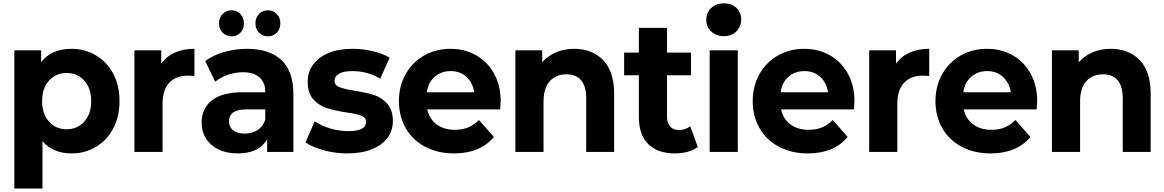

<svg xmlns="http://www.w3.org/2000/svg" viewBox="-20 -894 6853 1130"><path d="M683.3 -298.9Q683.3 -206.7 646.1 -137.2Q608.9 -67.8 544.4 -29.4Q480 8.9 401.1 8.9Q292.2 8.9 230 -63.3V215.6H64.4V-597.8H222.2V-528.9Q283.3 -606.7 401.1 -606.7Q480 -606.7 544.4 -568.3Q608.9 -530 646.1 -460.6Q683.3 -391.1 683.3 -298.9ZM516.7 -298.9Q516.7 -374.4 476.1 -419.4Q435.6 -464.4 372.2 -464.4Q308.9 -464.4 268.3 -419.4Q227.8 -374.4 227.8 -298.9Q227.8 -223.3 268.3 -178.3Q308.9 -133.3 372.2 -133.3Q435.6 -133.3 476.1 -178.3Q516.7 -223.3 516.7 -298.9Z M1124.4 -606.7V-446.7Q1095.6 -448.9 1086.7 -448.9Q1016.7 -448.9 976.7 -407.2Q936.7 -365.6 936.7 -282.2V0H771.1V-597.8H928.9V-518.9Q958.9 -562.2 1008.9 -584.4Q1058.9 -606.7 1124.4 -606.7Z M1268.9 -756.7Q1268.9 -790 1290.6 -811.7Q1312.2 -833.3 1343.3 -833.3Q1374.4 -833.3 1395 -811.7Q1415.6 -790 1415.6 -756.7Q1415.6 -723.3 1395 -701.7Q1374.4 -680 1343.3 -680Q1312.2 -680 1290.6 -701.7Q1268.9 -723.3 1268.9 -756.7ZM1483.3 -756.7Q1483.3 -790 1504.4 -811.7Q1525.6 -833.3 1556.7 -833.3Q1587.8 -833.3 1608.9 -811.7Q1630 -790 1630 -756.7Q1630 -723.3 1608.9 -701.7Q1587.8 -680 1556.7 -680Q1525.6 -680 1504.4 -701.7Q1483.3 -723.3 1483.3 -756.7ZM1706.7 -341.1V0H1552.2V-74.4Q1504.4 8.9 1378.9 8.9Q1313.3 8.9 1265.6 -14.4Q1217.8 -37.8 1192.2 -78.9Q1166.7 -120 1166.7 -172.2Q1166.7 -255.6 1226.7 -303.3Q1286.7 -351.1 1411.1 -351.1H1541.1Q1541.1 -381.1 1534.4 -398.9Q1522.2 -432.2 1491.1 -450.6Q1460 -468.9 1411.1 -468.9Q1365.6 -468.9 1321.7 -453.9Q1277.8 -438.9 1246.7 -413.3L1187.8 -534.4Q1233.3 -568.9 1298.9 -587.8Q1364.4 -606.7 1433.3 -606.7Q1565.6 -606.7 1636.1 -540.6Q1706.7 -474.4 1706.7 -341.1ZM1541.1 -188.9V-250H1428.9Q1327.8 -250 1327.8 -180Q1327.8 -146.7 1352.2 -127.2Q1376.7 -107.8 1420 -107.8Q1463.3 -107.8 1495.6 -128.3Q1527.8 -148.9 1541.1 -188.9Z M1777.8 -55.6 1832.2 -180Q1871.1 -153.3 1924.4 -137.8Q1977.8 -122.2 2030 -122.2Q2134.4 -122.2 2134.4 -176.7Q2134.4 -202.2 2106.1 -213.3Q2077.8 -224.4 2018.9 -232.2Q1948.9 -243.3 1903.3 -257.8Q1857.8 -272.2 1824.4 -308.9Q1791.1 -345.6 1791.1 -413.3Q1791.1 -470 1822.8 -513.9Q1854.4 -557.8 1913.9 -582.2Q1973.3 -606.7 2054.4 -606.7Q2114.4 -606.7 2173.9 -592.8Q2233.3 -578.9 2273.3 -554.4L2217.8 -431.1Q2143.3 -475.6 2054.4 -475.6Q2001.1 -475.6 1975 -460Q1948.9 -444.4 1948.9 -420Q1948.9 -392.2 1977.8 -381.1Q2006.7 -370 2067.8 -360Q2137.8 -348.9 2182.2 -334.4Q2226.7 -320 2259.4 -283.3Q2292.2 -246.7 2292.2 -181.1Q2292.2 -125.6 2260 -82.2Q2227.8 -38.9 2167.2 -15Q2106.7 8.9 2023.3 8.9Q1953.3 8.9 1886.1 -9.4Q1818.9 -27.8 1777.8 -55.6Z M2923.3 -250H2494.4Q2506.7 -194.4 2549.4 -162.2Q2592.2 -130 2656.7 -130Q2701.1 -130 2735 -143.9Q2768.9 -157.8 2798.9 -187.8L2886.7 -87.8Q2805.6 8.9 2652.2 8.9Q2555.6 8.9 2481.7 -30.6Q2407.8 -70 2367.8 -140Q2327.8 -210 2327.8 -298.9Q2327.8 -386.7 2367.2 -457.2Q2406.7 -527.8 2476.1 -567.2Q2545.6 -606.7 2631.1 -606.7Q2714.4 -606.7 2781.7 -568.9Q2848.9 -531.1 2887.8 -460.6Q2926.7 -390 2926.7 -296.7Q2926.7 -293.3 2923.3 -250ZM2492.2 -351.1H2771.1Q2762.2 -407.8 2725 -441.7Q2687.8 -475.6 2632.2 -475.6Q2576.7 -475.6 2538.3 -442.2Q2500 -408.9 2492.2 -351.1Z M3594.4 -342.2V0H3430V-315.6Q3430 -386.7 3400 -421.7Q3370 -456.7 3314.4 -456.7Q3252.2 -456.7 3215.6 -416.1Q3178.9 -375.6 3178.9 -295.6V0H3013.3V-597.8H3171.1V-527.8Q3204.4 -565.6 3252.8 -586.1Q3301.1 -606.7 3358.9 -606.7Q3465.6 -606.7 3530 -540Q3594.4 -473.3 3594.4 -342.2Z M3952.2 8.9Q3851.1 8.9 3795.6 -45.6Q3740 -100 3740 -205.6V-451.1H3653.3V-584.4H3740V-730H3905.6V-584.4H4046.7V-451.1H3905.6V-207.8Q3905.6 -170 3923.9 -149.4Q3942.2 -128.9 3975.6 -128.9Q4014.4 -128.9 4042.2 -151.1L4086.7 -28.9Q4062.2 -10 4027.2 -0.6Q3992.2 8.9 3952.2 8.9Z M4136.7 -777.8Q4136.7 -818.9 4165.6 -846.7Q4194.4 -874.4 4240 -874.4Q4285.6 -874.4 4313.9 -847.8Q4342.2 -821.1 4342.2 -781.1Q4342.2 -737.8 4313.9 -709.4Q4285.6 -681.1 4240 -681.1Q4194.4 -681.1 4165.6 -708.9Q4136.7 -736.7 4136.7 -777.8ZM4322.2 -597.8V0H4156.7V-597.8Z M5005.6 -250H4576.7Q4588.9 -194.4 4631.7 -162.2Q4674.4 -130 4738.9 -130Q4783.3 -130 4817.2 -143.9Q4851.1 -157.8 4881.1 -187.8L4968.9 -87.8Q4887.8 8.9 4734.4 8.9Q4637.8 8.9 4563.9 -30.6Q4490 -70 4450 -140Q4410 -210 4410 -298.9Q4410 -386.7 4449.4 -457.2Q4488.9 -527.8 4558.3 -567.2Q4627.8 -606.7 4713.3 -606.7Q4796.7 -606.7 4863.9 -568.9Q4931.1 -531.1 4970 -460.6Q5008.9 -390 5008.9 -296.7Q5008.9 -293.3 5005.6 -250ZM4574.4 -351.1H4853.3Q4844.4 -407.8 4807.2 -441.7Q4770 -475.6 4714.4 -475.6Q4658.9 -475.6 4620.6 -442.2Q4582.2 -408.9 4574.4 -351.1Z M5448.9 -606.7V-446.7Q5420 -448.9 5411.1 -448.9Q5341.1 -448.9 5301.1 -407.2Q5261.1 -365.6 5261.1 -282.2V0H5095.6V-597.8H5253.3V-518.9Q5283.3 -562.2 5333.3 -584.4Q5383.3 -606.7 5448.9 -606.7Z M6081.1 -250H5652.2Q5664.4 -194.4 5707.2 -162.2Q5750 -130 5814.4 -130Q5858.9 -130 5892.8 -143.9Q5926.7 -157.8 5956.7 -187.8L6044.4 -87.8Q5963.3 8.9 5810 8.9Q5713.3 8.9 5639.4 -30.6Q5565.6 -70 5525.6 -140Q5485.6 -210 5485.6 -298.9Q5485.6 -386.7 5525 -457.2Q5564.4 -527.8 5633.9 -567.2Q5703.3 -606.7 5788.9 -606.7Q5872.2 -606.7 5939.4 -568.9Q6006.7 -531.1 6045.6 -460.6Q6084.4 -390 6084.4 -296.7Q6084.4 -293.3 6081.1 -250ZM5650 -351.1H5928.9Q5920 -407.8 5882.8 -441.7Q5845.6 -475.6 5790 -475.6Q5734.4 -475.6 5696.1 -442.2Q5657.8 -408.9 5650 -351.1Z M6752.2 -342.2V0H6587.8V-315.6Q6587.8 -386.7 6557.8 -421.7Q6527.8 -456.7 6472.2 -456.7Q6410 -456.7 6373.3 -416.1Q6336.7 -375.6 6336.7 -295.6V0H6171.1V-597.8H6328.9V-527.8Q6362.2 -565.6 6410.6 -586.1Q6458.9 -606.7 6516.7 -606.7Q6623.3 -606.7 6687.8 -540Q6752.2 -473.3 6752.2 -342.2Z"/></svg>

Font: Paperlogy 8 ExtraBold
Style: Regular
Weight: 800
Designer: redesigned by Lee Juim, glyphs from Gmarket Sans & Montserrat
Foundry: PT&
Version: Version 1.001